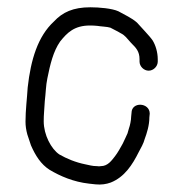

<svg xmlns="http://www.w3.org/2000/svg" viewBox="-20 -501 503 527"><path d="M413 -332V-338C413 -358.1 406.9 -377.1 399 -390C391 -402 364.9 -428.6 356 -439C341.3 -452.1 322.4 -460.1 305 -470C287.5 -478 252.1 -481 228 -481C180.7 -481 151.6 -467.4 128 -442C83.8 -401.2 64.4 -337 56 -261C54.2 -230.3 50 -199.3 50 -167C50 -155.7 51.7 -144 55 -132L65 -102C77.2 -74 92.4 -50 116 -35C145.3 -17.4 182 -1.7 224 3L242 5C258.3 6.6 271.5 4.5 284 0C321.7 -15.1 343.1 -48.1 361 -84L370 -101C373.3 -107.7 375.7 -113.7 377 -119C383.1 -135.4 390 -156.9 390 -179L391 -189C391 -220 341 -222.7 341 -191L340 -181C340 -171.3 336.6 -155.4 334 -149L330 -135C328.7 -131.7 327 -128 325 -124L317 -107C310.6 -95.4 303.1 -81.7 295.5 -72C286.8 -60.9 276 -45 257 -45C253.7 -44.3 250 -44.3 246 -45C233.4 -45 225.5 -47.7 214 -50C187.8 -55.2 163 -65.5 143 -77C120.4 -92.1 100 -131 100 -168C100 -176.7 100.3 -185.3 101 -194L103 -224C105.6 -244.7 105.9 -267 110 -286C117.6 -324.1 126.3 -360.3 145 -387C164.4 -411.3 183.9 -431 227 -431C233.7 -431 240.3 -430.7 247 -430C256.2 -428.3 274.7 -427.8 283 -425C293.3 -419.1 300.6 -416.5 311 -410C324.2 -403.4 327 -397 340 -383C353.4 -369.6 363 -360.2 363 -338V-332C363 -318.8 374.8 -307 388 -307C401.2 -307 413 -318.8 413 -332Z"/></svg>

Font: HoneyBee
Style: Book
Weight: 300
Foundry: Cannot Into Space Fonts
Version: Version 0.89